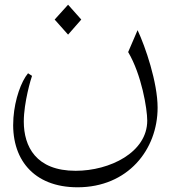

<svg xmlns="http://www.w3.org/2000/svg" viewBox="-20 -609 740 815"><path d="M269 -462 325 -526 269 -589 212 -526ZM309 186C523 186 649 26 649 -152C649 -259 597 -411 564 -481L524 -388C581 -292 605 -147 605 -97C605 38 446 116 301 116C133 116 81 13 81 -93C81 -174 112 -277 116 -287L99 -298C70 -263 43 -189 37 -109C24 65 122 186 309 186Z"/></svg>

Font: Kawkab Mono Light
Style: Regular
Weight: 300
Monospace: yes
Designer: Abdullah Arif
Foundry: Abdullah Arif
Version: Version 1.000;PS 000.500;hotconv 1.0.88;makeotf.lib2.5.64775